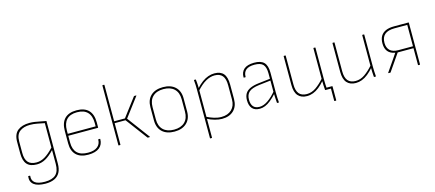

<svg xmlns="http://www.w3.org/2000/svg" viewBox="-59 -1293 4763 2101"><g transform="rotate(-15 2322.0 -243.0)"><path d="M256 197Q167 196 126 164Q85 132 92 72Q92 68 96 68H111Q115 68 115 72Q109 122 143.5 148.5Q178 175 256 175Q339 175 379 137.5Q419 100 419 17V-45Q419 -68 419 -91.5Q419 -115 419 -138V-140Q367 -84 319 -57.5Q271 -31 220 -31Q144 -31 108.5 -71Q73 -111 73 -195V-324Q73 -413 122.5 -452Q172 -491 257 -491Q286 -491 315.5 -486.5Q345 -482 376.5 -475.5Q408 -469 442 -463V18Q442 79 421 118.5Q400 158 358.5 177.5Q317 197 256 197ZM222 -53Q270 -53 317 -81Q364 -109 419 -168V-445Q377 -453 337.5 -461Q298 -469 256 -469Q184 -469 140 -435.5Q96 -402 96 -324V-195Q96 -122 126.5 -87.5Q157 -53 222 -53Z M793 12Q703 13 655.5 -32.5Q608 -78 608 -163V-305Q608 -397 654 -444Q700 -491 789 -491Q879 -491 924.5 -444Q970 -397 970 -306V-249Q970 -245 966 -245H631V-168Q631 -90 671.5 -50Q712 -10 794 -10Q864 -10 900.5 -39.5Q937 -69 937 -120Q937 -123 941 -123H956Q960 -123 960 -120Q960 -58 917.5 -23.5Q875 11 793 12ZM631 -267H947V-305Q947 -386 907 -427.5Q867 -469 789 -469Q710 -469 670.5 -427Q631 -385 631 -305Z M1490 -5Q1492 -4 1490.5 -2Q1489 0 1487 0H1467Q1465 0 1463 -2L1280 -247H1157V-4Q1157 0 1153 0H1138Q1134 0 1134 -4V-679Q1134 -683 1138 -683H1153Q1157 -683 1157 -679V-268H1279L1437 -477Q1439 -479 1442 -479H1462Q1464 -479 1465 -478Q1466 -477 1463 -474L1301 -259Z M1768 12Q1679 12 1629.5 -34.5Q1580 -81 1580 -165V-314Q1580 -398 1630 -444.5Q1680 -491 1768 -491Q1856 -491 1906 -444.5Q1956 -398 1956 -314V-165Q1956 -82 1905.5 -35Q1855 12 1768 12ZM1768 -10Q1846 -10 1889.5 -51.5Q1933 -93 1933 -170V-309Q1933 -386 1889.5 -427.5Q1846 -469 1768 -469Q1690 -469 1646.5 -427.5Q1603 -386 1603 -309V-170Q1603 -93 1646.5 -51.5Q1690 -10 1768 -10Z M2306 12Q2269 12 2225 0Q2181 -12 2137 -35L2136 -58Q2180 -36 2221.5 -23Q2263 -10 2304 -10Q2378 -10 2421 -51.5Q2464 -93 2464 -164V-327Q2464 -400 2435 -434.5Q2406 -469 2347 -469Q2298 -469 2247 -440.5Q2196 -412 2139 -348V-375Q2175 -415 2210.5 -441Q2246 -467 2281 -479Q2316 -491 2351 -491Q2420 -491 2453.5 -451.5Q2487 -412 2487 -327V-164Q2487 -82 2438.5 -35Q2390 12 2306 12ZM2126 185Q2122 185 2122 181V-369Q2122 -393 2121 -421Q2120 -449 2117 -475Q2117 -479 2120 -479H2136Q2139 -479 2139 -475Q2141 -458 2142.5 -440Q2144 -422 2144.5 -405.5Q2145 -389 2145 -373V-363V181Q2145 185 2141 185Z M2934 0Q2932 0 2931 -1.5Q2930 -3 2930 -4Q2928 -28 2926.5 -54.5Q2925 -81 2924 -109V-121V-338Q2924 -408 2896 -438.5Q2868 -469 2799 -469Q2672 -469 2672 -366Q2672 -362 2669 -362H2653Q2649 -362 2649 -367Q2649 -425 2685.5 -457.5Q2722 -490 2800 -491Q2876 -492 2911.5 -456.5Q2947 -421 2947 -339V-111Q2947 -82 2948.5 -55.5Q2950 -29 2952 -4Q2953 0 2949 0ZM2734 12Q2676 12 2648 -21Q2620 -54 2620 -113Q2620 -158 2637.5 -188Q2655 -218 2693.5 -236Q2732 -254 2792 -261L2930 -277V-257L2792 -241Q2711 -231 2677 -201.5Q2643 -172 2643 -114Q2643 -64 2665.5 -36.5Q2688 -9 2737 -9Q2782 -9 2832.5 -43.5Q2883 -78 2934 -141V-113Q2894 -68 2860 -40.5Q2826 -13 2795 -0.5Q2764 12 2734 12Z M3545 142Q3544 142 3542.5 140.5Q3541 139 3541 138V0H3483L3496 -22H3560Q3562 -22 3563 -21Q3564 -20 3564 -18V138Q3564 139 3563 140.5Q3562 142 3560 142ZM3269 12Q3203 12 3168 -28Q3133 -68 3133 -150V-475Q3133 -479 3137 -479H3152Q3156 -479 3156 -475V-151Q3156 -79 3185 -44.5Q3214 -10 3272 -10Q3327 -10 3376 -44Q3425 -78 3475 -135V-108Q3441 -68 3407 -41Q3373 -14 3338.5 -1Q3304 12 3269 12ZM3479 0Q3476 0 3475 -4Q3473 -30 3471.5 -55.5Q3470 -81 3470 -108V-120V-475Q3470 -479 3473 -479H3489Q3493 -479 3493 -475V-111Q3493 -83 3494.5 -57Q3496 -31 3498 -4Q3498 0 3494 0Z M3822 12Q3756 12 3721 -28Q3686 -68 3686 -150V-475Q3686 -479 3690 -479H3705Q3709 -479 3709 -475V-151Q3709 -79 3738 -44.5Q3767 -10 3825 -10Q3880 -10 3929 -44Q3978 -78 4028 -135V-108Q3994 -68 3960 -41Q3926 -14 3891.5 -1Q3857 12 3822 12ZM4032 0Q4029 0 4028 -4Q4026 -30 4024.5 -55.5Q4023 -81 4023 -108V-120V-475Q4023 -479 4026 -479H4042Q4046 -479 4046 -475V-111Q4046 -83 4047.5 -57Q4049 -31 4051 -4Q4051 0 4047 0Z M4194 0Q4192 0 4191 -1.5Q4190 -3 4191 -5L4275 -127Q4287 -144 4298.5 -161.5Q4310 -179 4322 -196V-197Q4268 -206 4240.5 -239.5Q4213 -273 4213 -331Q4213 -381 4232.5 -413.5Q4252 -446 4289.5 -462.5Q4327 -479 4383 -479H4547Q4551 -479 4551 -475V-4Q4551 0 4547 0H4532Q4528 0 4528 -4V-193H4349L4218 -3Q4217 0 4214 0ZM4362 -215H4528V-457H4383Q4309 -457 4272.5 -425.5Q4236 -394 4236 -331Q4236 -276 4267.5 -245.5Q4299 -215 4362 -215Z"/></g></svg>

Font: Sofia Sans Thin
Style: Regular
Weight: 250
Designer: Botio Nikoltchev, Ani Petrova
Foundry: lettersoup
Version: Version 4.101